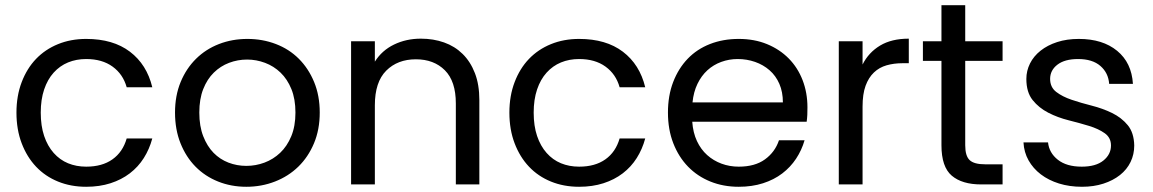

<svg xmlns="http://www.w3.org/2000/svg" viewBox="-20 -706 4413 735"><path d="M43 -275Q43 -339 63 -391.5Q83 -444 118 -480.5Q153 -517 202 -537Q251 -557 310 -557Q413 -557 477.5 -508Q542 -459 563 -372H465Q451 -422 411 -451Q371 -480 310 -480Q272 -480 240.5 -467Q209 -454 185.5 -428Q162 -402 149 -363.5Q136 -325 136 -275Q136 -224 149 -185.5Q162 -147 185.5 -120.5Q209 -94 240.5 -81Q272 -68 310 -68Q371 -68 410.5 -96Q450 -124 465 -176H563Q552 -135 530.5 -101Q509 -67 477 -42.5Q445 -18 403 -4.5Q361 9 310 9Q251 9 202 -11Q153 -31 118 -68Q83 -105 63 -157.5Q43 -210 43 -275Z M1204 -275Q1204 -210 1182 -157.5Q1160 -105 1122 -68Q1084 -31 1032.5 -11Q981 9 923 9Q865 9 815 -11Q765 -31 728.5 -68Q692 -105 671 -157.5Q650 -210 650 -275Q650 -340 671.5 -392Q693 -444 730.5 -481Q768 -518 818.5 -537.5Q869 -557 927 -557Q985 -557 1036 -537.5Q1087 -518 1124 -481Q1161 -444 1182.5 -392Q1204 -340 1204 -275ZM743 -275Q743 -223 758 -184.5Q773 -146 797.5 -121Q822 -96 854.5 -83.5Q887 -71 923 -71Q959 -71 992.5 -83.5Q1026 -96 1052.5 -121Q1079 -146 1095 -184.5Q1111 -223 1111 -275Q1111 -327 1095.5 -365Q1080 -403 1054 -428Q1028 -453 994.5 -465.5Q961 -478 926 -478Q890 -478 857 -465.5Q824 -453 798.5 -428Q773 -403 758 -365Q743 -327 743 -275Z M1725 -310Q1725 -395 1683 -437Q1641 -479 1572 -479Q1502 -479 1458.5 -435.5Q1415 -392 1415 -303V0H1324V-548H1415V-470Q1442 -513 1488.5 -535.5Q1535 -558 1591 -558Q1639 -558 1680 -543.5Q1721 -529 1751 -499.5Q1781 -470 1798 -426Q1815 -382 1815 -323V0H1725Z M1930 -275Q1930 -339 1950 -391.5Q1970 -444 2005 -480.5Q2040 -517 2089 -537Q2138 -557 2197 -557Q2300 -557 2364.5 -508Q2429 -459 2450 -372H2352Q2338 -422 2298 -451Q2258 -480 2197 -480Q2159 -480 2127.5 -467Q2096 -454 2072.5 -428Q2049 -402 2036 -363.5Q2023 -325 2023 -275Q2023 -224 2036 -185.5Q2049 -147 2072.5 -120.5Q2096 -94 2127.5 -81Q2159 -68 2197 -68Q2258 -68 2297.5 -96Q2337 -124 2352 -176H2450Q2439 -135 2417.5 -101Q2396 -67 2364 -42.5Q2332 -18 2290 -4.5Q2248 9 2197 9Q2138 9 2089 -11Q2040 -31 2005 -68Q1970 -105 1950 -157.5Q1930 -210 1930 -275Z M2804 -480Q2771 -480 2741 -469Q2711 -458 2688 -437Q2665 -416 2650 -385Q2635 -354 2631 -314H2977Q2977 -354 2963.5 -385Q2950 -416 2926 -437Q2902 -458 2870.5 -469Q2839 -480 2804 -480ZM3060 -169Q3049 -131 3027.5 -98.5Q3006 -66 2974.5 -42Q2943 -18 2901 -4.5Q2859 9 2808 9Q2749 9 2699.5 -11Q2650 -31 2614 -68Q2578 -105 2557.5 -157.5Q2537 -210 2537 -275Q2537 -340 2557 -392Q2577 -444 2612.5 -481Q2648 -518 2698 -537.5Q2748 -557 2808 -557Q2868 -557 2916.5 -537Q2965 -517 2999.5 -482Q3034 -447 3052.5 -399Q3071 -351 3071 -295Q3071 -280 3070.5 -267Q3070 -254 3068 -240H2630Q2633 -198 2648 -166Q2663 -134 2687 -112.5Q2711 -91 2742 -79.5Q2773 -68 2808 -68Q2870 -68 2908.5 -96Q2947 -124 2962 -169Z M3282 0H3191V-548H3282V-459Q3305 -505 3349 -531.5Q3393 -558 3459 -558V-464H3435Q3402 -464 3374 -456Q3346 -448 3325.5 -428.5Q3305 -409 3293.5 -377.5Q3282 -346 3282 -298Z M3584 -473H3513V-548H3584V-686H3675V-548H3818V-473H3675V-150Q3675 -109 3692 -93Q3709 -77 3751 -77H3818V0H3736Q3663 0 3623.5 -33.5Q3584 -67 3584 -150Z M4322 -149Q4322 -115 4308 -86Q4294 -57 4267.5 -36Q4241 -15 4204 -3Q4167 9 4122 9Q4074 9 4034 -3.5Q3994 -16 3964.5 -38.5Q3935 -61 3917.5 -92Q3900 -123 3898 -161H3992Q3996 -121 4029.5 -94.5Q4063 -68 4121 -68Q4175 -68 4204 -91.5Q4233 -115 4233 -149Q4233 -179 4209 -196Q4185 -213 4149 -224Q4113 -235 4071 -245.5Q4029 -256 3993 -274.5Q3957 -293 3933 -323Q3909 -353 3909 -404Q3909 -435 3923 -463Q3937 -491 3963.5 -512Q3990 -533 4027 -545Q4064 -557 4110 -557Q4201 -557 4256.5 -511.5Q4312 -466 4317 -385H4226Q4223 -427 4192.5 -453.5Q4162 -480 4107 -480Q4056 -480 4028 -458.5Q4000 -437 4000 -404Q4000 -372 4023.5 -354Q4047 -336 4082.5 -324Q4118 -312 4159.5 -301.5Q4201 -291 4237 -273.5Q4273 -256 4297 -227Q4321 -198 4322 -149Z"/></svg>

Font: Poppins
Style: Regular
Weight: 400
Designer: Ninad Kale (Devanagari), Jonny Pinhorn (Latin)
Foundry: Indian Type Foundry
Version: Version 3.002 2017